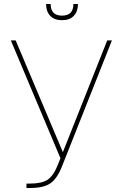

<svg xmlns="http://www.w3.org/2000/svg" viewBox="-20 -929 613 959"><path d="M34.1 0ZM132.8 9.9H112.2V-12.1H130.7Q188.9 -12.1 218 -31.6Q247.2 -51.1 268.5 -105.1L282 -138.5L34.1 -727.3H58.2L294 -169L515.6 -727.3H539.1L289.1 -96.6Q265.3 -36.6 231.2 -13.1Q197.4 9.9 132.8 9.9ZM289.8 -828.1Q251.4 -828.1 230.8 -850Q210.2 -871.8 210.2 -909.1H233Q233 -850.9 289.8 -850.9Q346.6 -850.9 346.6 -909.1H369.3Q369.3 -871.8 348.7 -850Q328.1 -828.1 289.8 -828.1Z"/></svg>

Font: Linik Sans Thin
Style: Regular
Weight: 100
Designer: Fonts by Rasmus Andersson / Changes by Cristiano Sobral with parts from Marc Monis
Foundry: rsms
Version: Version 3.020; ttfautohint (v1.6)